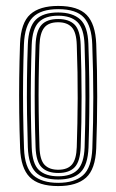

<svg xmlns="http://www.w3.org/2000/svg" viewBox="-20 -627 396 654"><path d="M178.2 6.8Q111.2 6.8 81.1 -23.8Q51 -54.2 48.5 -122.5Q46.2 -185.5 45.5 -243.9Q44.8 -302.2 45.5 -360Q46.2 -417.8 48.2 -478.2Q51.2 -549.8 83.1 -578.2Q115 -606.8 178.2 -606.8Q245.5 -606.8 275.2 -576.1Q305 -545.5 307.8 -477.2Q311.2 -383 311.1 -297.6Q311 -212.2 307.8 -121.8Q305 -50.5 273.1 -21.9Q241.2 6.8 178.2 6.8ZM178.2 -4.2Q233.5 -4.2 262.6 -29.9Q291.8 -55.5 294.5 -121.8Q297.8 -212 297.8 -296Q297.8 -380 294.2 -476.5Q292.2 -537.8 266.2 -566.8Q240.2 -595.8 178.2 -595.8Q119.5 -595.8 91.8 -568.2Q64 -540.8 61.5 -475.5Q59.5 -421.8 58.8 -365.1Q58 -308.5 58.8 -248Q59.5 -187.5 61.8 -122Q64 -55.5 93.4 -29.9Q122.8 -4.2 178.2 -4.2ZM178.2 -15.5Q125.5 -15.5 101.2 -40.8Q77 -66 74.8 -125Q73 -178.8 72.1 -237Q71.2 -295.2 71.9 -355.5Q72.5 -415.8 74.8 -475.2Q77 -535.2 101.9 -559.9Q126.8 -584.5 178.2 -584.5Q227.2 -584.5 253.1 -561Q279 -537.5 281 -477.5Q283.2 -416.8 284 -358.4Q284.8 -300 284.1 -242.1Q283.5 -184.2 281.5 -124.8Q279.2 -64.8 254.4 -40.1Q229.5 -15.5 178.2 -15.5ZM178.2 -26.5Q222.5 -26.5 244.2 -48.6Q266 -70.8 268.2 -125Q270.8 -201 271.1 -290Q271.5 -379 268 -474.5Q266 -529.8 243.9 -551.6Q221.8 -573.5 178.2 -573.5Q133.8 -573.5 112 -551.4Q90.2 -529.2 88 -474.8Q86.2 -423.8 85.4 -367.1Q84.5 -310.5 85.1 -249.6Q85.8 -188.8 88 -125Q90 -69.2 112.6 -47.9Q135.2 -26.5 178.2 -26.5ZM178.2 -37.8Q142 -37.8 122.5 -56.6Q103 -75.5 101.2 -125.2Q99.2 -184.5 98.5 -242Q97.8 -299.5 98.5 -357.1Q99.2 -414.8 101.2 -474Q103 -521.8 121.2 -542Q139.5 -562.2 178.2 -562.2Q214.5 -562.2 233.8 -543.4Q253 -524.5 254.8 -474.5Q257.8 -387 257.9 -298.4Q258 -209.8 254.8 -125.8Q253 -77.2 234.5 -57.5Q216 -37.8 178.2 -37.8ZM178.2 -48.8Q210.5 -48.8 225.4 -66.9Q240.2 -85 241.5 -126.2Q244.2 -205.5 244.6 -291.6Q245 -377.8 241.5 -474Q240.2 -517.2 224.4 -534.2Q208.5 -551.2 178.2 -551.2Q145.5 -551.2 130.8 -532.9Q116 -514.5 114.5 -473.5Q112.5 -415.5 111.8 -359.8Q111 -304 111.8 -246.6Q112.5 -189.2 114.5 -125.8Q115.8 -82.2 131.9 -65.5Q148 -48.8 178.2 -48.8Z"/></svg>

Font: Big Shoulders Inline Display Thin
Style: Regular
Weight: 400
Version: Version 2.002